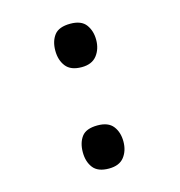

<svg xmlns="http://www.w3.org/2000/svg" viewBox="-89 -634 679 726"><g transform="rotate(-15 250.0 -270.5)"><path d="M250 -384Q207 -384 188 -408.5Q169 -433 169 -470Q169 -507 187 -530.5Q205 -554 250 -554Q293 -554 311 -529.5Q329 -505 329 -470Q329 -434 309.5 -409Q290 -384 250 -384ZM250 13Q207 13 188.5 -11Q170 -35 170 -72Q170 -109 187.5 -132.5Q205 -156 250 -156Q292 -156 310.5 -132Q329 -108 329 -72Q329 -36 310 -11.5Q291 13 250 13Z"/></g></svg>

Font: Noto Sans Mono ExtraCondensed
Style: Bold
Weight: 700
Width: 2
Designer: Monotype Design Team
Foundry: Monotype Imaging Inc.
Version: Version 2.014